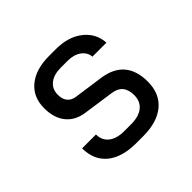

<svg xmlns="http://www.w3.org/2000/svg" viewBox="-141 -716 881 881"><g transform="rotate(-45 300.0 -275.0)"><path d="M278 8Q186 8 135.5 -33.5Q85 -75 85 -151H175Q175 -113 202 -91.5Q229 -70 278 -70H322Q372 -70 399.5 -92Q427 -114 427 -154Q427 -225 362 -234L210 -256Q154 -264 123 -302.5Q92 -341 92 -404Q92 -476 141.5 -517Q191 -558 278 -558H322Q402 -558 452.5 -518.5Q503 -479 507 -415H416Q414 -444 388.5 -463Q363 -482 322 -482H278Q232 -482 206 -461Q180 -440 180 -404Q180 -346 233 -338L375 -318Q515 -298 515 -154Q515 -77 464.5 -34.5Q414 8 322 8Z"/></g></svg>

Font: JetBrainsMono NFM
Style: Regular
Weight: 400
Monospace: yes
Designer: Philipp Nurullin, Konstantin Bulenkov
Foundry: JetBrains
Version: Version 2.304; ttfautohint (v1.8.4.7-5d5b);Nerd Fonts 3.3.0